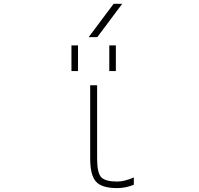

<svg xmlns="http://www.w3.org/2000/svg" viewBox="-20 -969 1040 1001"><path d="M487.3 -775.4H442.4L572.3 -949.2H617.2ZM352.5 -598.6V-732.4H386.7V-598.6ZM549.8 -598.6V-732.4H584V-598.6ZM486.3 -524.4V-142.6Q486.3 -67.4 507.8 -44.9Q529.3 -22.5 590.8 -22.5Q628.9 -22.5 677.7 -43.9V-5.9Q634.8 11.7 590.8 11.7Q510.7 11.7 480.5 -22Q450.2 -55.7 450.2 -142.6V-524.4Z"/></svg>

Font: GenEi Gothic M ExtraLight
Style: Regular
Weight: 200
Designer: o_tamon (Modified); [Source Han Sans]
Ryoko NISHIZUKA  (kana & ideographs); Paul D. Hunt (Latin, Greek & Cyrillic); Wenl
Version: Version 1.1a;Original Version 1.004